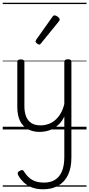

<svg xmlns="http://www.w3.org/2000/svg" viewBox="-20 -950 655 1409"><path d="M270 18Q222 18 185 -1.5Q148 -21 127.5 -61.5Q107 -102 107 -166V-496Q107 -505 113 -509.5Q119 -514 132 -514Q146 -514 152.5 -509.5Q159 -505 159 -496V-171Q159 -127 171.5 -95.5Q184 -64 210 -47Q236 -30 277 -30Q306 -30 333 -39Q360 -48 383 -67Q406 -86 424 -116Q442 -146 452 -187V-496Q452 -506 458.5 -510.5Q465 -515 479 -515Q492 -515 498 -510.5Q504 -506 504 -496V205Q504 282 479 334Q454 386 407.5 412.5Q361 439 297 439Q252 439 217 426.5Q182 414 156.5 390.5Q131 367 114 337Q108 327 110.5 318Q113 309 126 303Q137 297 144.5 298.5Q152 300 157 310Q182 350 216 370Q250 390 304 390Q350 390 383 370Q416 350 434 308.5Q452 267 452 202V-95Q437 -63 415.5 -41Q394 -19 370 -6Q346 7 320.5 12.5Q295 18 270 18ZM268 -623Q261 -623 251 -631Q241 -639 241 -647Q241 -649 242.5 -651.5Q244 -654 246 -659L365 -827Q369 -833 372.5 -835Q376 -837 382 -837Q388 -837 396.5 -832Q405 -827 411.5 -820.5Q418 -814 418 -807Q418 -803 416.5 -800Q415 -797 412 -793L281 -632Q275 -623 268 -623ZM0 410H615V420H0ZM0 -20H615V0H0ZM0 -505H615V-500H0ZM0 -930H615V-920H0Z"/></svg>

Font: Playwrite DE Grund Guides
Style: Regular
Weight: 400
Designer: Veronika Burian, José Scaglione
Foundry: TypeTogether
Version: Version 1.003